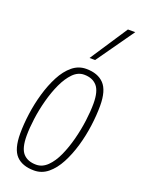

<svg xmlns="http://www.w3.org/2000/svg" viewBox="-151 -857 683 933"><g transform="rotate(20 190.5 -390.0)"><path d="M148 10Q87 10 55.5 -23Q24 -56 24 -136Q24 -184 31.5 -239Q39 -294 54.5 -347.5Q70 -401 93 -445Q116 -489 147.5 -515Q179 -541 219 -541Q279 -541 311 -507.5Q343 -474 343 -395Q343 -346 335.5 -290.5Q328 -235 312.5 -182Q297 -129 274 -85.5Q251 -42 219.5 -16Q188 10 148 10ZM148 -20Q180 -20 206 -45.5Q232 -71 251 -113Q270 -155 283 -205Q296 -255 302.5 -304.5Q309 -354 309 -394Q309 -458 285.5 -484.5Q262 -511 219 -511Q187 -511 161.5 -485Q136 -459 116.5 -417Q97 -375 83.5 -324.5Q70 -274 63.5 -225Q57 -176 57 -137Q57 -72 80.5 -46Q104 -20 148 -20ZM215 -596 343 -790H381L244 -596Z"/></g></svg>

Font: Georama SemiCondensed ExtraLight
Style: Italic
Weight: 200
Width: 4
Italic angle: -9°
Designer: Jean-Baptiste Levee
Foundry: Production Type
Version: Version 1.000